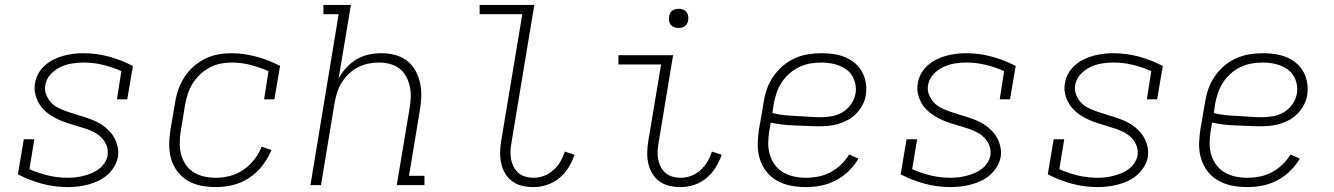

<svg xmlns="http://www.w3.org/2000/svg" viewBox="-20 -755 5440 783"><path d="M257 8Q202 8 150.5 -6Q99 -20 53 -44L77 -187H120L100 -65Q136 -49 175.5 -39.5Q215 -30 256 -30Q273 -30 289 -32Q305 -34 321 -38Q337 -42 353 -48.5Q369 -55 383 -65.5Q397 -76 406.5 -90.5Q416 -105 419 -121Q422 -142 415 -160.5Q408 -179 395 -192.5Q382 -206 365 -215Q348 -224 330 -230Q312 -236 293 -241.5Q274 -247 255.5 -253Q237 -259 219.5 -267Q202 -275 186.5 -285Q171 -295 157.5 -309Q144 -323 135.5 -339.5Q127 -356 123 -375.5Q119 -395 123 -416Q126 -436 136.5 -455Q147 -474 163.5 -488.5Q180 -503 199 -512.5Q218 -522 238.5 -527.5Q259 -533 279 -535.5Q299 -538 319 -538Q374 -538 425 -524Q476 -510 522 -486L499 -350H457L475 -465Q439 -481 400 -490.5Q361 -500 320 -500Q296 -500 272.5 -496Q249 -492 226.5 -481.5Q204 -471 186.5 -452Q169 -433 165 -409Q161 -389 168 -370.5Q175 -352 187.5 -338Q200 -324 217 -315.5Q234 -307 252.5 -300.5Q271 -294 289.5 -288.5Q308 -283 326.5 -277Q345 -271 363 -263.5Q381 -256 396.5 -245.5Q412 -235 425.5 -221Q439 -207 447.5 -190.5Q456 -174 460 -154.5Q464 -135 461 -115Q457 -94 445.5 -75Q434 -56 417.5 -41.5Q401 -27 381 -17.5Q361 -8 340 -2.5Q319 3 298 5.5Q277 8 257 8Z M861 8Q838 8 815.5 5Q793 2 772.5 -5.5Q752 -13 734.5 -25.5Q717 -38 704 -55Q691 -72 683 -92.5Q675 -113 672 -135Q669 -157 670.5 -180Q672 -203 675 -226L694 -336Q698 -363 707 -389Q716 -415 731.5 -439.5Q747 -464 769 -483.5Q791 -503 816.5 -515.5Q842 -528 869 -533Q896 -538 924 -538Q951 -538 977 -534Q1003 -530 1027.5 -523.5Q1052 -517 1075.5 -507.5Q1099 -498 1122 -486L1099 -350H1057L1075 -465Q1040 -480 1002.5 -490Q965 -500 925 -500Q902 -500 879.5 -495.5Q857 -491 836 -480Q815 -469 797 -452.5Q779 -436 766.5 -416Q754 -396 746.5 -374Q739 -352 735 -329L717 -219Q713 -195 713 -170.5Q713 -146 719 -124Q725 -102 738 -83Q751 -64 770.5 -52Q790 -40 813.5 -35Q837 -30 861 -30Q889 -30 918 -37.5Q947 -45 972.5 -62.5Q998 -80 1017 -104.5Q1036 -129 1047 -157L1087 -143Q1073 -109 1050 -79.5Q1027 -50 996 -29.5Q965 -9 930 -0.5Q895 8 861 8Z M1246 0 1361 -697H1299V-735H1411L1361 -435Q1374 -459 1393 -479.5Q1412 -500 1435 -513.5Q1458 -527 1484 -532.5Q1510 -538 1535 -538Q1564 -538 1591 -531Q1618 -524 1639.5 -507.5Q1661 -491 1674 -467.5Q1687 -444 1693 -417Q1699 -390 1698 -361.5Q1697 -333 1692 -304L1648 -38H1711V0H1598L1650 -311Q1654 -334 1655 -357Q1656 -380 1651.5 -401.5Q1647 -423 1636.5 -442.5Q1626 -462 1609.5 -475Q1593 -488 1571 -494Q1549 -500 1526 -500Q1504 -500 1482 -495.5Q1460 -491 1439.5 -480.5Q1419 -470 1402 -453.5Q1385 -437 1373 -417.5Q1361 -398 1354.5 -376.5Q1348 -355 1344 -333L1289 0Z M2156 8Q2133 8 2110.5 3Q2088 -2 2070 -15Q2052 -28 2040.5 -47Q2029 -66 2024 -88Q2019 -110 2019.5 -133.5Q2020 -157 2024 -181L2110 -697H1936V-735H2159L2066 -174Q2063 -157 2062 -139.5Q2061 -122 2064 -106Q2067 -90 2074.5 -75Q2082 -60 2094.5 -49.5Q2107 -39 2123 -34.5Q2139 -30 2156 -30Q2178 -30 2199 -38Q2220 -46 2237 -61.5Q2254 -77 2265.5 -96.5Q2277 -116 2283 -137L2323 -124Q2314 -97 2298.5 -72Q2283 -47 2260.5 -28.5Q2238 -10 2210.5 -1Q2183 8 2156 8Z M2756 8Q2733 8 2710.5 3Q2688 -2 2670 -15Q2652 -28 2640.5 -47Q2629 -66 2624 -88Q2619 -110 2619.5 -133.5Q2620 -157 2624 -181L2676 -492H2502V-530H2725L2666 -174Q2663 -157 2662 -139.5Q2661 -122 2664 -106Q2667 -90 2674.5 -75Q2682 -60 2694.5 -49.5Q2707 -39 2723 -34.5Q2739 -30 2756 -30Q2778 -30 2799 -38Q2820 -46 2837 -61.5Q2854 -77 2865.5 -96.5Q2877 -116 2883 -137L2923 -124Q2914 -97 2898.5 -72Q2883 -47 2860.5 -28.5Q2838 -10 2810.5 -1Q2783 8 2756 8ZM2747 -641Q2738 -641 2729.5 -644Q2721 -647 2715.5 -654Q2710 -661 2708.5 -670.5Q2707 -680 2709 -690Q2710 -696 2713 -702Q2716 -708 2722 -712Q2728 -716 2734.5 -717.5Q2741 -719 2747 -719Q2757 -719 2765.5 -716Q2774 -713 2779.5 -706Q2785 -699 2786.5 -689.5Q2788 -680 2786 -670Q2785 -664 2781.5 -658Q2778 -652 2772.5 -648Q2767 -644 2760.5 -642.5Q2754 -641 2747 -641Z M3267 8Q3244 8 3221 5Q3198 2 3177 -5.5Q3156 -13 3138 -25Q3120 -37 3106.5 -54Q3093 -71 3084.5 -91Q3076 -111 3072.5 -133.5Q3069 -156 3070.5 -179.5Q3072 -203 3075 -226L3094 -336Q3098 -363 3107 -390Q3116 -417 3132.5 -441.5Q3149 -466 3171.5 -485.5Q3194 -505 3220.5 -517Q3247 -529 3275 -533.5Q3303 -538 3330 -538Q3355 -538 3379.5 -534.5Q3404 -531 3426 -522Q3448 -513 3466 -498Q3484 -483 3495.5 -462Q3507 -441 3511 -416.5Q3515 -392 3511 -368Q3508 -347 3498 -328Q3488 -309 3473 -293Q3458 -277 3439 -266.5Q3420 -256 3400 -250Q3380 -244 3359.5 -242Q3339 -240 3319 -240Q3294 -240 3269 -241.5Q3244 -243 3219.5 -243.5Q3195 -244 3171 -247Q3147 -250 3123 -255L3117 -219Q3113 -195 3113 -170Q3113 -145 3120 -122.5Q3127 -100 3141 -81.5Q3155 -63 3175 -51.5Q3195 -40 3218.5 -35Q3242 -30 3267 -30Q3292 -30 3317.5 -35Q3343 -40 3366.5 -52.5Q3390 -65 3409.5 -83.5Q3429 -102 3443 -125L3481 -108Q3464 -80 3440.5 -57Q3417 -34 3388 -19Q3359 -4 3328 2Q3297 8 3267 8ZM3326 -277Q3349 -277 3372 -281Q3395 -285 3416 -297.5Q3437 -310 3451 -330.5Q3465 -351 3469 -374Q3472 -392 3468.5 -410.5Q3465 -429 3456 -444.5Q3447 -460 3433 -470.5Q3419 -481 3402.5 -487.5Q3386 -494 3367 -497Q3348 -500 3330 -500Q3307 -500 3284 -496Q3261 -492 3239 -481.5Q3217 -471 3198.5 -454.5Q3180 -438 3167 -417.5Q3154 -397 3146.5 -374.5Q3139 -352 3135 -329L3130 -294Q3153 -288 3177.5 -285.5Q3202 -283 3227 -282Q3252 -281 3276.5 -279Q3301 -277 3326 -277Z M3857 8Q3802 8 3750.5 -6Q3699 -20 3653 -44L3677 -187H3720L3700 -65Q3736 -49 3775.5 -39.5Q3815 -30 3856 -30Q3873 -30 3889 -32Q3905 -34 3921 -38Q3937 -42 3953 -48.5Q3969 -55 3983 -65.5Q3997 -76 4006.5 -90.5Q4016 -105 4019 -121Q4022 -142 4015 -160.5Q4008 -179 3995 -192.5Q3982 -206 3965 -215Q3948 -224 3930 -230Q3912 -236 3893 -241.5Q3874 -247 3855.5 -253Q3837 -259 3819.5 -267Q3802 -275 3786.5 -285Q3771 -295 3757.5 -309Q3744 -323 3735.5 -339.5Q3727 -356 3723 -375.5Q3719 -395 3723 -416Q3726 -436 3736.5 -455Q3747 -474 3763.5 -488.5Q3780 -503 3799 -512.5Q3818 -522 3838.5 -527.5Q3859 -533 3879 -535.5Q3899 -538 3919 -538Q3974 -538 4025 -524Q4076 -510 4122 -486L4099 -350H4057L4075 -465Q4039 -481 4000 -490.5Q3961 -500 3920 -500Q3896 -500 3872.5 -496Q3849 -492 3826.5 -481.5Q3804 -471 3786.5 -452Q3769 -433 3765 -409Q3761 -389 3768 -370.5Q3775 -352 3787.5 -338Q3800 -324 3817 -315.5Q3834 -307 3852.5 -300.5Q3871 -294 3889.5 -288.5Q3908 -283 3926.5 -277Q3945 -271 3963 -263.5Q3981 -256 3996.5 -245.5Q4012 -235 4025.5 -221Q4039 -207 4047.5 -190.5Q4056 -174 4060 -154.5Q4064 -135 4061 -115Q4057 -94 4045.5 -75Q4034 -56 4017.5 -41.5Q4001 -27 3981 -17.5Q3961 -8 3940 -2.5Q3919 3 3898 5.5Q3877 8 3857 8Z M4457 8Q4402 8 4350.5 -6Q4299 -20 4253 -44L4277 -187H4320L4300 -65Q4336 -49 4375.5 -39.5Q4415 -30 4456 -30Q4473 -30 4489 -32Q4505 -34 4521 -38Q4537 -42 4553 -48.5Q4569 -55 4583 -65.5Q4597 -76 4606.5 -90.5Q4616 -105 4619 -121Q4622 -142 4615 -160.5Q4608 -179 4595 -192.5Q4582 -206 4565 -215Q4548 -224 4530 -230Q4512 -236 4493 -241.5Q4474 -247 4455.5 -253Q4437 -259 4419.5 -267Q4402 -275 4386.5 -285Q4371 -295 4357.5 -309Q4344 -323 4335.5 -339.5Q4327 -356 4323 -375.5Q4319 -395 4323 -416Q4326 -436 4336.5 -455Q4347 -474 4363.5 -488.5Q4380 -503 4399 -512.5Q4418 -522 4438.5 -527.5Q4459 -533 4479 -535.5Q4499 -538 4519 -538Q4574 -538 4625 -524Q4676 -510 4722 -486L4699 -350H4657L4675 -465Q4639 -481 4600 -490.5Q4561 -500 4520 -500Q4496 -500 4472.5 -496Q4449 -492 4426.5 -481.5Q4404 -471 4386.5 -452Q4369 -433 4365 -409Q4361 -389 4368 -370.5Q4375 -352 4387.5 -338Q4400 -324 4417 -315.5Q4434 -307 4452.5 -300.5Q4471 -294 4489.5 -288.5Q4508 -283 4526.5 -277Q4545 -271 4563 -263.5Q4581 -256 4596.5 -245.5Q4612 -235 4625.5 -221Q4639 -207 4647.5 -190.5Q4656 -174 4660 -154.5Q4664 -135 4661 -115Q4657 -94 4645.5 -75Q4634 -56 4617.5 -41.5Q4601 -27 4581 -17.5Q4561 -8 4540 -2.5Q4519 3 4498 5.5Q4477 8 4457 8Z M5067 8Q5044 8 5021 5Q4998 2 4977 -5.5Q4956 -13 4938 -25Q4920 -37 4906.5 -54Q4893 -71 4884.5 -91Q4876 -111 4872.5 -133.5Q4869 -156 4870.5 -179.5Q4872 -203 4875 -226L4894 -336Q4898 -363 4907 -390Q4916 -417 4932.5 -441.5Q4949 -466 4971.5 -485.5Q4994 -505 5020.5 -517Q5047 -529 5075 -533.5Q5103 -538 5130 -538Q5155 -538 5179.5 -534.5Q5204 -531 5226 -522Q5248 -513 5266 -498Q5284 -483 5295.5 -462Q5307 -441 5311 -416.5Q5315 -392 5311 -368Q5308 -347 5298 -328Q5288 -309 5273 -293Q5258 -277 5239 -266.5Q5220 -256 5200 -250Q5180 -244 5159.5 -242Q5139 -240 5119 -240Q5094 -240 5069 -241.5Q5044 -243 5019.5 -243.5Q4995 -244 4971 -247Q4947 -250 4923 -255L4917 -219Q4913 -195 4913 -170Q4913 -145 4920 -122.5Q4927 -100 4941 -81.5Q4955 -63 4975 -51.5Q4995 -40 5018.5 -35Q5042 -30 5067 -30Q5092 -30 5117.5 -35Q5143 -40 5166.5 -52.5Q5190 -65 5209.5 -83.5Q5229 -102 5243 -125L5281 -108Q5264 -80 5240.5 -57Q5217 -34 5188 -19Q5159 -4 5128 2Q5097 8 5067 8ZM5126 -277Q5149 -277 5172 -281Q5195 -285 5216 -297.5Q5237 -310 5251 -330.5Q5265 -351 5269 -374Q5272 -392 5268.5 -410.5Q5265 -429 5256 -444.5Q5247 -460 5233 -470.5Q5219 -481 5202.5 -487.5Q5186 -494 5167 -497Q5148 -500 5130 -500Q5107 -500 5084 -496Q5061 -492 5039 -481.5Q5017 -471 4998.5 -454.5Q4980 -438 4967 -417.5Q4954 -397 4946.5 -374.5Q4939 -352 4935 -329L4930 -294Q4953 -288 4977.5 -285.5Q5002 -283 5027 -282Q5052 -281 5076.5 -279Q5101 -277 5126 -277Z"/></svg>

Font: Iosevka Curly Slab XLtEx
Style: Italic
Weight: 200
Width: 7
Italic angle: -9°
Monospace: yes
Designer: Belleve Invis
Foundry: Belleve Invis
Version: Version 11.1.0; ttfautohint (v1.8.3)